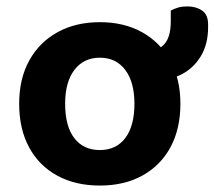

<svg xmlns="http://www.w3.org/2000/svg" viewBox="-20 -561 668 596"><path d="M540 -238.9Q540 -161 509.2 -104Q478.3 -47.1 422.2 -16.1Q366 15 289.9 15Q214.3 15 157.9 -15.7Q101.4 -46.3 70.5 -103.3Q39.5 -160.3 39.5 -238.9Q39.5 -316.9 71 -373.5Q102.4 -430.2 158.9 -461.2Q215.3 -492.2 290.2 -492.2Q365 -492.2 421.2 -460.9Q477.3 -429.6 508.7 -372.7Q540 -315.9 540 -238.9ZM289.8 -381.9Q240.1 -381.9 211.2 -344.3Q182.2 -306.7 182.2 -238.9Q182.2 -169.4 210.6 -132.3Q239 -95.2 289.9 -95.2Q340.8 -95.2 369.1 -132.8Q397.3 -170.4 397.3 -238.9Q397.3 -306.1 368.8 -344Q340.2 -381.9 289.8 -381.9ZM460.3 -310.6 440.7 -311.3Q434.7 -320.6 430.2 -346.7Q425.8 -372.8 425.8 -397.6Q461.7 -397.6 485.9 -419.6Q510.1 -441.5 510.1 -494.2V-528.2Q522 -534.5 533.8 -537.8Q545.6 -541.1 562.2 -541.1Q588.5 -541.1 607.2 -528.3Q626 -515.6 626 -485V-477Q626 -423.4 603 -385.9Q580 -348.5 542.5 -329.6Q504.9 -310.6 460.3 -310.6Z"/></svg>

Font: Baloo Tamma 2
Style: Regular
Weight: 400
Designer: Divya Kowshik, Shuchita Grover and Ek Type
Foundry: Ek Type
Version: Version 1.700